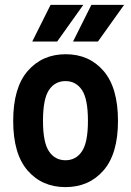

<svg xmlns="http://www.w3.org/2000/svg" viewBox="-20 -755 536 786"><path d="M34 -260Q34 -396 93.5 -464.5Q153 -533 249 -533Q345 -533 404 -464.5Q463 -396 463 -260Q463 -125 403.5 -57Q344 11 248 11Q152 11 93 -57Q34 -125 34 -260ZM156 -260Q156 -172 180.5 -135.5Q205 -99 248 -99Q291 -99 315.5 -135.5Q340 -172 340 -260Q340 -350 315.5 -386.5Q291 -423 248 -423Q205 -423 180.5 -386.5Q156 -350 156 -260ZM112 -585 187 -735H321L214 -585ZM279 -585 354 -735H488L381 -585Z"/></svg>

Font: Radio Canada Condensed SemiBold
Style: Regular
Weight: 600
Width: 3
Designer: Charles Daoud, Etienne Aubert Bonn, Alexandre Saumier Demers, Jacques Le Bailly
Foundry: Radio-Canada
Version: Version 2.104; ttfautohint (v1.8.4.7-5d5b);gftools[0.9.28.de